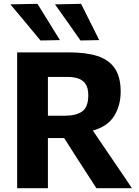

<svg xmlns="http://www.w3.org/2000/svg" viewBox="-20 -988 732 1008"><path d="M70 0V-713H343.5Q430.5 -713 490.8 -694Q551 -675 582.2 -629.8Q613.5 -584.5 613.5 -507Q613.5 -434 579.2 -379Q545 -324 467.5 -302.5L532 -207.5Q554.5 -174.5 580 -137Q605.5 -99 630 -63.5Q654 -27.5 672.5 0H486Q458.5 -42 434 -80.5Q409 -119 385.5 -155.5L317 -263H231.5V0ZM338.5 -584H231.5V-380.5H321Q380.5 -380.5 412 -403.5Q443.5 -426.5 443.5 -488Q443.5 -528 428 -548.8Q412.5 -569.5 388.2 -576.8Q364 -584 338.5 -584ZM192.5 -775.5Q154.5 -821.5 115.2 -868.8Q76 -916 34.5 -965L176.5 -968Q206 -920.5 235.5 -873Q265 -825 294.5 -777.5ZM402.5 -775.5Q370 -821.5 337 -869Q303.5 -916 268.5 -965L405.5 -968Q429.5 -920.5 453 -873.5Q476.5 -826 501 -777.5Z"/></svg>

Font: Heraclito
Style: Bold
Weight: 700
Designer: Kostas Bartsokas (font) & Cristiano Sobral (main changes)
Foundry: Kostas Bartsokas (font) & Cristiano Sobral (main changes)
Version: Version 1.00;July 8, 2020;FontCreator 13.0.0.2655 64-bit